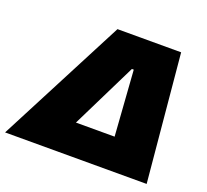

<svg xmlns="http://www.w3.org/2000/svg" viewBox="-180 -832 1050 975"><g transform="rotate(20 345.0 -344.0)"><path d="M-61 0 296 -688H640L704 0ZM260 -170H469L444 -523H434Z"/></g></svg>

Font: Saira SemiExpanded Black
Style: Italic
Weight: 900
Width: 6
Italic angle: -12°
Designer: Hector Gatti with collaboration of the Omnibus-Type team
Foundry: Omnibus-Type
Version: Version 1.101